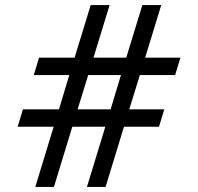

<svg xmlns="http://www.w3.org/2000/svg" viewBox="-20 -742 785 762"><path d="M288 -308 330 -444H460L419 -308ZM50 -239H193L120 0H194L267 -239H398L325 0H399L472 -239H611L632 -308H493L535 -444H675L696 -513H556L620 -722H545L481 -513H351L415 -722H340L276 -513H135L114 -444H255L214 -308H71Z"/></svg>

Font: Perun
Style: Regular
Weight: 400
Foundry: Copyright (c) Stefan Peev, Context Ltd, 2016
Version: Version 1.089